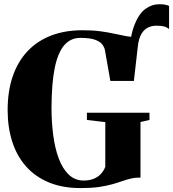

<svg xmlns="http://www.w3.org/2000/svg" viewBox="-20 -900 839 930"><path d="M628.5 -508 607.5 -575.5 604.5 -635Q610.5 -727 631.8 -780.5Q653 -834 684.2 -856.8Q715.5 -879.5 752 -879.5Q767.5 -879.5 778.5 -877.5Q789.5 -875.5 799 -871.5V-759.5Q786 -769.5 772 -772.5Q758 -775.5 737 -775.5Q715.5 -775.5 696.8 -766.5Q678 -757.5 665.2 -736.2Q652.5 -715 648 -678.5ZM370.5 11Q282 11 215.8 -16.8Q149.5 -44.5 105.2 -95Q61 -145.5 39 -214.8Q17 -284 17 -366.5Q17 -457.5 41.2 -529Q65.5 -600.5 112.2 -650.8Q159 -701 226.2 -727.2Q293.5 -753.5 379.5 -753.5Q431 -753.5 468.5 -748.2Q506 -743 536 -736.2Q566 -729.5 593.8 -724.5Q621.5 -719.5 652.5 -719L628.5 -508H514.5L488 -658.5Q485 -672.5 474.2 -686Q463.5 -699.5 438.8 -708Q414 -716.5 369 -716.5Q322 -716.5 291.2 -681Q260.5 -645.5 245.2 -571.2Q230 -497 229.5 -379Q229.5 -309 237.8 -245.5Q246 -182 264.5 -132.5Q283 -83 313 -54.2Q343 -25.5 385 -25.5Q411 -25.5 431.8 -33.2Q452.5 -41 467.2 -56Q482 -71 490 -92V-308.5L401 -319V-354H704V-319L660.5 -309V-40Q634 -40 612.8 -34.8Q591.5 -29.5 570 -22Q548.5 -14.5 521.8 -7Q495 0.5 458.8 5.8Q422.5 11 370.5 11Z"/></svg>

Font: Merriweather 120pt Black
Style: Regular
Weight: 900
Designer: Eben Sorkin
Foundry: Eben Sorkin
Version: Version 2.100